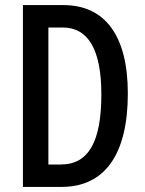

<svg xmlns="http://www.w3.org/2000/svg" viewBox="-20 -734 569 754"><path d="M482 -367C482 -593 393 -714 229 -714H70V0H222C391 0 482 -127 482 -367ZM378 -363C378 -180 329 -88 219 -88H170V-626H226C326 -626 378 -540 378 -363Z"/></svg>

Font: Noto Sans Myanmar UI ExtraCondensed Medium
Style: Regular
Weight: 500
Width: 2
Designer: Monotype Design Team
Foundry: Monotype Imaging Inc.
Version: Version 2.103